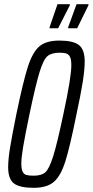

<svg xmlns="http://www.w3.org/2000/svg" viewBox="-20 -890 443 918"><path d="M19 -91Q19 -129 28.5 -186.5Q38 -244 58 -343Q91 -502 113.5 -571.5Q136 -641 168.5 -668.5Q201 -696 264 -696Q330 -696 357.5 -674.5Q385 -653 385 -596Q385 -557 375.5 -497.5Q366 -438 346 -345Q314 -186 292 -117Q270 -48 237 -20Q204 8 141 8Q74 8 46.5 -13Q19 -34 19 -91ZM283 -344Q321 -520 321 -578Q321 -605 315 -617.5Q309 -630 297.5 -634Q286 -638 265 -638Q227 -638 207.5 -622Q188 -606 169.5 -546.5Q151 -487 121 -344Q100 -243 91 -190Q82 -137 82 -109Q82 -82 88 -69.5Q94 -57 106 -53.5Q118 -50 141 -50Q178 -50 196.5 -66Q215 -82 234 -142Q253 -202 283 -344ZM217 -755V-760L255 -870H314V-865L258 -755ZM306 -755V-760L346 -870H403V-865L349 -755Z"/></svg>

Font: Saira Ultra Condensed
Style: Italic
Weight: 400
Width: 1
Italic angle: -12°
Designer: Hector Gatti with collaboration of the Omnibus-Type team
Foundry: Omnibus-Type
Version: Version 1.001; ttfautohint (v1.8)